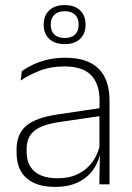

<svg xmlns="http://www.w3.org/2000/svg" viewBox="-20 -723 518 753"><path d="M369.5 0 372 -125 370 -131.5V-290L370.5 -328Q370.5 -394.5 337 -428.5Q303.5 -462.5 232.5 -462.5Q178.5 -462.5 135.2 -445.5Q92 -428.5 61 -407L65.5 -444Q82 -456 106.8 -468.2Q131.5 -480.5 164 -488.5Q196.5 -496.5 237 -496.5Q282 -496.5 314.8 -485Q347.5 -473.5 368.5 -451.8Q389.5 -430 399.5 -399Q409.5 -368 409.5 -328.5V0ZM196 10Q123.5 10 84.2 -24.2Q45 -58.5 45 -124V-136.5Q45 -197.5 83 -229.8Q121 -262 208 -274.5L379.5 -300L381.5 -269L213.5 -244.5Q145 -234.5 114.8 -210Q84.5 -185.5 84.5 -138.5V-128Q84.5 -77 115.5 -50.5Q146.5 -24 206 -24Q254.5 -24 289.2 -42.2Q324 -60.5 345.2 -91.8Q366.5 -123 373 -162L383.5 -131H374.5Q369.5 -94 348.5 -61.8Q327.5 -29.5 289.5 -9.8Q251.5 10 196 10ZM151.5 -625.5V-627Q151.5 -662 173.2 -682.5Q195 -703 234 -703Q272.5 -703 294 -682.5Q315.5 -662 315.5 -627V-625.5Q315.5 -591 294 -570.5Q272.5 -550 234 -550Q195 -550 173.2 -570.5Q151.5 -591 151.5 -625.5ZM179 -625.5Q179 -601 193.2 -587.5Q207.5 -574 234 -574Q260 -574 274.2 -587.5Q288.5 -601 288.5 -625.5V-627Q288.5 -651.5 274.2 -665.2Q260 -679 234 -679Q207.5 -679 193.2 -665.2Q179 -651.5 179 -627Z"/></svg>

Font: Anek Telugu ExtraLight
Style: Regular
Weight: 250
Version: Version 1.003